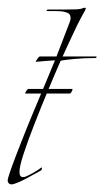

<svg xmlns="http://www.w3.org/2000/svg" viewBox="-20 -473 273 503"><path d="M10 10Q2 10 0 1Q0 -6 10 -33.5Q20 -61 35.5 -100.5Q51 -140 68.5 -182Q86 -224 101 -259.5Q116 -295 124 -315Q110 -314 96 -313Q82 -312 74 -311Q72 -310 77 -317.5Q82 -325 84 -325H128L163 -416Q165 -422 165 -425Q165 -436 157.5 -439Q150 -442 144 -443Q134 -444 125 -444Q116 -444 105 -444Q101 -444 102 -446Q103 -448 106 -448H149Q166 -448 179 -448.5Q192 -449 198 -452Q208 -455 203 -446Q191 -425 181 -404.5Q171 -384 161 -362L144 -325H231Q234 -325 233 -323Q232 -321 230 -321Q200 -321 174.5 -318.5Q149 -316 139 -314Q124 -280 105.5 -235.5Q87 -191 70 -147.5Q53 -104 42 -70.5Q31 -37 31 -23Q31 -9 40 -9Q45 -9 50 -11.5Q55 -14 59 -16Q67 -20 75 -25Q83 -30 88 -34H89Q90 -34 90 -33.5Q90 -33 90 -33Q90 -27 85 -25Q72 -18 51 -6.5Q30 5 16 9Q14 10 10 10ZM47 -228Q46 -228 46 -229Q46 -231 49.5 -235.5Q53 -240 54 -240H169Q170 -240 170 -239Q170 -237 167.5 -232.5Q165 -228 163 -228Z"/></svg>

Font: Explora
Style: Regular
Weight: 400
Designer: Robert E. Leuschke
Foundry: Robert E. Leuschke
Version: Version 1.010